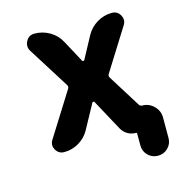

<svg xmlns="http://www.w3.org/2000/svg" viewBox="-98 -616 787 824"><g transform="rotate(-15 296.0 -204.0)"><path d="M294.9 -361.3Q296.9 -358.4 299.8 -358.4Q302.7 -358.4 304.7 -361.3L357.4 -459Q375 -490.2 405.3 -508.3Q435.5 -526.4 470.7 -526.4Q496.1 -526.4 507.8 -504.9Q513.7 -494.1 513.7 -483.4Q513.7 -472.7 506.8 -461.9L390.6 -276.4Q385.7 -268.6 390.6 -260.7L481.4 -115.2Q486.3 -108.4 495.1 -108.4Q524.4 -108.4 545.9 -86.9Q567.4 -65.4 567.4 -36.1V54.7Q567.4 81.1 549.3 99.1Q531.2 117.2 504.9 117.2Q478.5 117.2 460.4 99.1Q442.4 81.1 442.4 54.7V2.9Q442.4 -2 437.5 -2Q418 -2 401.4 -11.7Q384.8 -21.5 375 -39.1L300.8 -175.8Q298.8 -178.7 295.9 -178.7Q293 -178.7 291 -175.8L232.4 -68.4Q215.8 -38.1 185.5 -20Q155.3 -2 120.1 -2Q95.7 -2 83 -23.4Q77.1 -34.2 77.1 -43.9Q77.1 -55.7 84 -66.4L206.1 -260.7Q210.9 -268.6 206.1 -276.4L90.8 -460Q84 -470.7 84 -482.4Q84 -493.2 89.8 -503.9Q101.6 -526.4 127 -526.4Q164.1 -526.4 195.3 -507.8Q226.6 -489.3 243.2 -457Z"/></g></svg>

Font: Gen Jyuu GothicX Bold
Style: Bold
Weight: 700
Designer: Ryoko NISHIZUKA (kana &amp; ideographs); Paul D. Hunt (Latin, Greek &amp; Cyrillic); Wenlong ZHANG (bopomofo); Sandoll C
Version: Version 1.058.20140828